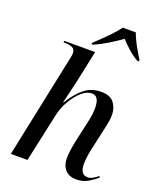

<svg xmlns="http://www.w3.org/2000/svg" viewBox="-173 -1060 961 1172"><g transform="rotate(20 308.0 -474.0)"><path d="M467 10Q419 10 394 -18.5Q369 -47 369 -92Q369 -117 373.5 -147.5Q378 -178 387 -221L407 -310Q412 -330 419.5 -367Q427 -404 427 -437Q427 -455 423.5 -473.5Q420 -492 409.5 -504Q399 -516 378 -516Q351 -516 325.5 -497Q300 -478 277.5 -448.5Q255 -419 239.5 -386Q224 -353 218 -327L147 0H39L176 -654Q185 -692 185 -705Q185 -732 166.5 -741Q148 -750 119 -750H108L110 -760H310L269 -566Q262 -535 254.5 -502.5Q247 -470 240.5 -444Q234 -418 231 -406H235Q275 -472 320.5 -508.5Q366 -545 428 -545Q488 -545 513 -512Q538 -479 538 -433Q538 -408 532 -378Q526 -348 520 -322L492 -197Q486 -170 482.5 -143.5Q479 -117 479 -95Q479 -26 528 -26Q543 -26 559 -34.5Q575 -43 593 -58L599 -50Q575 -29 542.5 -9.5Q510 10 467 10ZM274 -807Q296 -828 323 -854Q350 -880 375.5 -907.5Q401 -935 418 -958H502Q510 -936 523.5 -908Q537 -880 553 -853Q569 -826 581 -807L580 -798H570Q535 -818 504.5 -845.5Q474 -873 452 -898Q418 -873 372 -845Q326 -817 283 -798H272Z"/></g></svg>

Font: Noto Serif Display Medium
Style: Italic
Weight: 500
Italic angle: -12°
Designer: Monotype Design Team
Foundry: Monotype Imaging Inc.
Version: Version 2.009